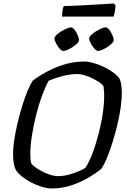

<svg xmlns="http://www.w3.org/2000/svg" viewBox="-20 -1069 719 1089"><path d="M274 0Q248 0 217.5 -9.5Q187 -19 158 -33.5Q129 -48 106.5 -66Q84 -84 73 -100Q63 -116 58.5 -140Q54 -164 54 -195Q54 -231 61 -277Q68 -323 80 -373Q92 -423 106.5 -470Q121 -517 136.5 -554Q152 -591 166 -612Q188 -629 219 -647.5Q250 -666 287.5 -682.5Q325 -699 368 -709.5Q411 -720 457 -720Q481 -720 511 -711.5Q541 -703 570 -689Q599 -675 622.5 -657.5Q646 -640 658 -623Q665 -608 668 -586.5Q671 -565 671 -541Q671 -504 664 -456Q657 -408 644.5 -356.5Q632 -305 616.5 -256.5Q601 -208 585 -169.5Q569 -131 554 -111Q527 -88 483 -62Q439 -36 385.5 -18Q332 0 274 0ZM308 -70Q339 -70 370.5 -78.5Q402 -87 427.5 -98Q453 -109 464 -117Q481 -142 496.5 -179Q512 -216 525.5 -261Q539 -306 549.5 -353Q560 -400 565.5 -444.5Q571 -489 571 -525Q571 -539 570 -553.5Q569 -568 567 -579Q565 -586 549.5 -597.5Q534 -609 511.5 -621Q489 -633 463.5 -641Q438 -649 417 -649Q389 -649 359.5 -643Q330 -637 303.5 -628.5Q277 -620 256 -611Q237 -577 218 -525.5Q199 -474 184.5 -415Q170 -356 161 -299.5Q152 -243 152 -198Q152 -181 153 -167.5Q154 -154 157 -143Q164 -132 181.5 -119.5Q199 -107 221.5 -95.5Q244 -84 267 -77Q290 -70 308 -70ZM536 -780Q527 -780 515.5 -793Q504 -806 495 -823Q486 -840 486 -851Q486 -860 497.5 -871Q509 -882 525 -891.5Q541 -901 556 -907.5Q571 -914 579 -914Q589 -914 599.5 -900.5Q610 -887 617.5 -869.5Q625 -852 625 -841Q625 -833 614.5 -822.5Q604 -812 589.5 -802.5Q575 -793 560 -786.5Q545 -780 536 -780ZM339 -780Q330 -780 318.5 -793Q307 -806 298 -823Q289 -840 289 -851Q289 -860 300.5 -871Q312 -882 328 -891.5Q344 -901 359.5 -907.5Q375 -914 383 -914Q392 -914 402.5 -900.5Q413 -887 420.5 -870Q428 -853 428 -841Q428 -833 417.5 -822.5Q407 -812 392.5 -802.5Q378 -793 363 -786.5Q348 -780 339 -780ZM332 -975Q332 -1000 335.5 -1015.5Q339 -1031 343 -1035Q373 -1035 413.5 -1037Q454 -1039 496 -1041.5Q538 -1044 572.5 -1046Q607 -1048 625 -1049L635 -1040Q635 -1021 631 -1002Q627 -983 624 -975Z"/></svg>

Font: Texturina 12pt Medium
Style: Italic
Weight: 500
Italic angle: -11°
Designer: Guillermo Torres Carreño
Foundry: Omnibus-Type
Version: Version 1.002